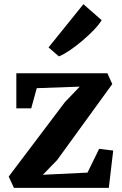

<svg xmlns="http://www.w3.org/2000/svg" viewBox="-20 -911 591 931"><path d="M366.6 -490.9 158.3 -483.5 131.4 -385.8H59.2V-555.7H500.8L524.4 -503.3L257.3 -135.2L187.8 -63.5L404.2 -74L460.7 -189.2L529 -181L507.6 0H47.5L22.2 -54.9L294.6 -415.6ZM265 -638 215.4 -681.1 384.4 -890.7 472.9 -813.3Q460.8 -792.5 435.4 -766Q410 -739.6 379 -713.3Q348 -687 318 -666.7Q288.1 -646.5 266.8 -638Z"/></svg>

Font: Merriweather Light
Style: Regular
Weight: 300
Version: Version 2.100